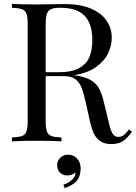

<svg xmlns="http://www.w3.org/2000/svg" viewBox="-20 -728 700 989"><path d="M42 0ZM552.7 14.2Q511.7 14.2 485.4 -9.8Q459 -33.7 445.3 -94.2L423.3 -193.8Q411.6 -246.1 401.1 -274.2Q390.6 -302.2 369.4 -319.1Q348.1 -335.9 310.5 -335.9H215.3V-106Q215.3 -68.4 221.4 -51.3Q227.5 -34.2 243.9 -27.8Q260.3 -21.5 296.4 -20V0Q250.5 -2.9 169.4 -2.9Q83.5 -2.9 41.5 0V-20Q77.6 -21.5 94 -27.8Q110.4 -34.2 116.5 -51.3Q122.6 -68.4 122.6 -106V-602.1Q122.6 -639.6 116.5 -656.7Q110.4 -673.8 94 -680.2Q77.6 -686.5 41.5 -688V-708Q83.5 -705.1 163.6 -705.1Q181.2 -705.1 272 -706.5L314.5 -707Q392.6 -707 446.8 -684.3Q501 -661.6 528.3 -622.3Q555.7 -583 555.7 -533.2Q555.7 -494.1 537.1 -454.3Q518.6 -414.6 475.1 -383.1Q431.6 -351.6 361.3 -340.8L373.5 -338.9Q418.5 -331.5 445.3 -316.7Q472.2 -301.8 488 -275.9Q503.9 -250 513.7 -207L538.6 -105Q544.9 -74.2 551.5 -56.9Q558.1 -39.6 567.1 -31.2Q576.2 -22.9 589.8 -22.9Q606.4 -22.9 617.2 -31.5Q627.9 -40 644.5 -61L659.7 -49.8Q636.2 -16.1 613.3 -1Q590.3 14.2 552.7 14.2ZM215.3 -602.1V-356H282.7Q350.1 -356 388.2 -377.4Q426.3 -398.9 440.9 -435.1Q455.6 -471.2 455.6 -522Q455.6 -604 416.5 -646Q377.4 -688 289.6 -688Q258.3 -688 242.7 -680.9Q227.1 -673.8 221.2 -655.8Q215.3 -637.7 215.3 -602.1ZM395.5 139.2Q395.5 176.8 377.7 200.4Q359.9 224.1 313.5 241.2L306.6 223.1Q332.5 215.3 350.6 198.7Q368.7 182.1 368.7 160.2Q350.6 175.8 326.7 175.8Q303.7 175.8 289.1 161.6Q274.4 147.5 274.4 122.1Q274.4 99.6 290.8 84.2Q307.1 68.8 330.6 68.8Q359.4 68.8 377.4 89.1Q395.5 109.4 395.5 139.2Z"/></svg>

Font: Playfair Display SC
Style: Regular
Weight: 400
Designer: Claus Eggers Sørensen
Foundry: Claus Eggers Sørensen
Version: Version 1.004;PS 001.004;hotconv 1.0.70;makeotf.lib2.5.58329